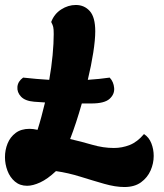

<svg xmlns="http://www.w3.org/2000/svg" viewBox="-22 -745 660 772"><path d="M346 -329Q330 -329 307 -329Q296 -290 284 -253.5Q272 -217 260 -186Q304 -176 348.5 -163Q393 -150 436 -150Q469 -150 499.5 -162Q530 -174 557 -206Q577 -193 586.5 -169Q596 -145 596 -118Q596 -88 583.5 -59.5Q571 -31 545 -12Q519 7 478 7Q442 7 396.5 -6Q351 -19 301.5 -34.5Q252 -50 203 -57Q169 -25 139.5 -11.5Q110 2 87 2Q58 2 38 -15Q18 -32 8 -58.5Q-2 -85 -2 -113Q-2 -142 8.5 -168Q19 -194 41 -210.5Q63 -227 97 -227Q104 -227 112 -226Q120 -225 129 -223Q137 -248 144.5 -276Q152 -304 159 -333Q133 -335 115 -336Q79 -339 62.5 -356.5Q46 -374 48 -396Q50 -418 71 -433Q125 -427 176 -424Q185 -475 189.5 -523Q194 -571 194 -608Q194 -628 192 -636.5Q190 -645 185 -654L184 -657Q196 -689 224 -707Q252 -725 283 -725Q317 -725 339 -700.5Q361 -676 361 -619Q361 -585 353 -533.5Q345 -482 331 -424Q378 -427 419 -433Q435 -416 437 -391Q439 -366 418.5 -347.5Q398 -329 346 -329Z"/></svg>

Font: Agbalumo
Style: Regular
Weight: 400
Designer: Raphael Alegbeleye
Foundry: Sorkin Type Co.
Version: Version 1.000; ttfautohint (v1.8.4)